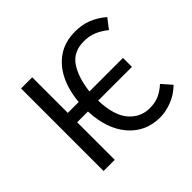

<svg xmlns="http://www.w3.org/2000/svg" viewBox="-136 -712 886 886"><g transform="rotate(-45 307.5 -269.0)"><path d="M160 -538.5V-306.2H231.3Q236.9 -376.4 263.6 -431Q290.3 -485.6 336.9 -516.9Q383.6 -548.2 449.7 -548.2Q493.3 -548.2 529.7 -534.1Q566.2 -520 601.5 -490.3L564.6 -442.1Q536.4 -464.6 508.5 -476.2Q480.5 -487.7 445.6 -487.7Q377.4 -487.7 343.8 -438.2Q310.3 -388.7 300.5 -305.6H519.5V-247.2H299Q302.6 -147.2 342.8 -100.5Q383.1 -53.8 443.6 -53.8Q478.5 -53.8 504.6 -65.6Q530.8 -77.4 555.4 -100L596.9 -52.8Q563.6 -20 523.1 -4.9Q482.6 10.3 447.7 10.3Q353.3 10.3 294.4 -57.9Q235.4 -126.2 230.3 -245.1H160V0H87.2V-538.5Z"/></g></svg>

Font: Fira Code Light
Style: Regular
Weight: 300
Monospace: yes
Designer: Carrois Corporate, Edenspiekermann AG, Nikita Prokopov
Foundry: Carrois Corporate, Edenspiekermann AG, Nikita Prokopov
Version: Version 6.000; ttfautohint (v1.8.2) -l 8 -r 50 -G 200 -x 14 